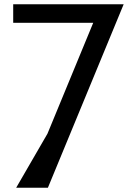

<svg xmlns="http://www.w3.org/2000/svg" viewBox="-20 -882 633 902"><path d="M42 -862V-775H418L203 -254L56 0H205L561 -862Z"/></svg>

Font: BackOut Medium
Style: Regular
Weight: 500
Designer: Frank Adebiaye
Foundry: Velvetyne Type Foundry
Version: Version 2.000;hotconv 1.0.109;makeotfexe 2.5.65596